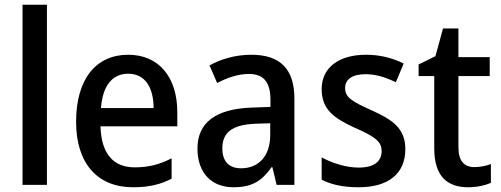

<svg xmlns="http://www.w3.org/2000/svg" viewBox="-20 -780 2113 810"><path d="M178 0V-760H75V0Z M521 -549C385 -549 301 -447 301 -266C301 -92 390 10 541 10C607 10 655 -1 704 -26V-112C652 -86 607 -74 548 -74C457 -74 407 -133 404 -247H728V-307C728 -452 652 -549 521 -549ZM521 -469C594 -469 628 -408 628 -324H406C413 -419 454 -469 521 -469Z M1040 -549C974 -549 912 -531 864 -504L896 -430C939 -452 984 -468 1030 -468C1089 -468 1121 -437 1121 -359V-329L1039 -326C889 -320 813 -262 813 -153C813 -51 872 10 965 10C1044 10 1085 -17 1126 -75H1129L1147 0H1222V-364C1222 -488 1163 -549 1040 -549ZM1058 -258 1120 -260V-211C1120 -119 1069 -70 997 -70C949 -70 918 -96 918 -154C918 -218 955 -254 1058 -258Z M1690 -151C1690 -238 1636 -275 1549 -314C1462 -353 1436 -370 1436 -409C1436 -445 1466 -467 1522 -467C1567 -467 1609 -453 1650 -433L1683 -512C1634 -536 1583 -549 1524 -549C1411 -549 1337 -496 1337 -404C1337 -318 1389 -281 1479 -240C1569 -201 1590 -179 1590 -143C1590 -100 1560 -73 1493 -73C1439 -73 1379 -93 1337 -116V-22C1378 -1 1427 10 1493 10C1617 10 1690 -46 1690 -151Z M1981 -75C1938 -75 1914 -102 1914 -158V-459H2046V-539H1914V-660H1849L1817 -543L1746 -508V-459H1812V-154C1812 -32 1871 10 1955 10C1992 10 2028 2 2051 -9V-88C2031 -80 2005 -75 1981 -75Z"/></svg>

Font: Noto Sans Myanmar SemiCondensed Medium
Style: Regular
Weight: 500
Width: 4
Designer: Monotype Design Team
Foundry: Monotype Imaging Inc.
Version: Version 2.107